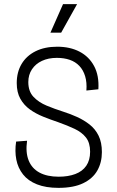

<svg xmlns="http://www.w3.org/2000/svg" viewBox="-20 -898 565 929"><path d="M263 11Q202 11 159 -6Q116 -23 91.5 -54Q67 -85 59 -125.5Q51 -166 58 -213L111 -217Q103 -161 118.5 -122Q134 -83 171 -63Q208 -43 264 -43Q310 -43 344.5 -56Q379 -69 397.5 -96Q416 -123 416 -164Q416 -207 396 -232.5Q376 -258 341 -274.5Q306 -291 261 -307Q225 -319 189 -333.5Q153 -348 124.5 -368.5Q96 -389 78.5 -420Q61 -451 61 -496Q61 -549 84.5 -588.5Q108 -628 152 -650Q196 -672 257 -672Q319 -672 365 -648Q411 -624 435.5 -578Q460 -532 456 -466L398 -460Q401 -499 392 -529Q383 -559 364 -579Q345 -599 317.5 -608.5Q290 -618 255 -618Q214 -618 183 -603.5Q152 -589 134.5 -562.5Q117 -536 117 -501Q117 -456 142 -429.5Q167 -403 205.5 -387Q244 -371 285 -358Q320 -347 353 -332Q386 -317 413.5 -295.5Q441 -274 457 -241.5Q473 -209 473 -162Q473 -112 451 -73Q429 -34 382.5 -11.5Q336 11 263 11ZM276 -740H224L285 -878H353Z"/></svg>

Font: Bricolage Grotesque SemiCondensed ExtraLight
Style: Regular
Weight: 250
Width: 4
Designer: Mathieu Triay
Foundry: Atelier Triay
Version: Version 1.000;gftools[0.9.30]